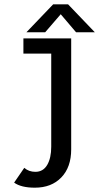

<svg xmlns="http://www.w3.org/2000/svg" viewBox="-20 -678 490 890"><path d="M419.5 -528.5H332.5L261.5 -612L189.5 -528.5H102.5L226.5 -658H295.5ZM310 -500V14.5Q310 97 264.2 144.5Q218.5 192 141.5 192Q78 192 45.5 168.5L92.5 100Q113.5 118.5 144 118.5Q180 118.5 198.8 86.5Q217.5 54.5 217.5 2V-429.5H88.5V-500Z"/></svg>

Font: League Mono Condensed
Style: Regular
Weight: 400
Width: 1
Designer: Tyler Finck
Foundry: The League of Moveable Type / Tyler Finck
Version: Version 2.210